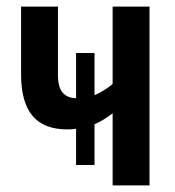

<svg xmlns="http://www.w3.org/2000/svg" viewBox="-20 -563 530 583"><path d="M434 -543V0H322V-219Q309 -209 295.5 -200.5Q282 -192 267 -186V-62H211V-172Q205 -171 198.5 -170.5Q192 -170 185 -170Q113 -170 78.5 -211.5Q44 -253 44 -337V-543H156V-335Q156 -298 170.5 -281.5Q185 -265 211 -265V-402H267V-274Q281 -280 295 -288.5Q309 -297 322 -308V-543Z"/></svg>

Font: Noto Sans Display ExtraCondensed SemiBold
Style: Regular
Weight: 600
Width: 2
Designer: Monotype Design Team
Foundry: Monotype Imaging Inc.
Version: Version 2.003